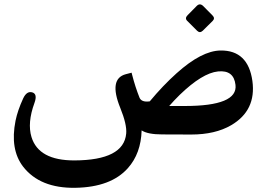

<svg xmlns="http://www.w3.org/2000/svg" viewBox="-20 -621 1230 887"><path d="M761.7 -131.3H833.5Q1079.6 -131.3 1067.9 -229Q1060.1 -298.3 987.3 -291Q914.6 -283.7 810.1 -182.6Q784.2 -157.2 761.7 -131.3ZM634.3 -18.6Q631.3 87.9 570.8 155.8Q492.7 243.7 328.6 246.6Q164.6 249.5 86.4 148.4Q25.4 68.4 51.8 -63.5Q61.5 -110.8 86.9 -166Q103.5 -201.7 128.9 -194.3Q154.3 -187 139.2 -145.5Q105.5 -53.2 125.5 12.2Q158.7 120.6 324.2 120.1Q551.8 119.1 563 -3.9Q566.9 -45.4 535.6 -122.6Q481 -257.3 561.5 -278.3L587.9 -285.2L590.8 -273.9Q605 -218.8 624.5 -169.9Q633.8 -147.5 671.9 -152.8Q732.4 -225.6 795.4 -282.2Q911.6 -386.7 999 -387.7Q1126 -389.2 1146 -247.1Q1164.6 -110.8 1047.9 -42.5Q974.1 0.5 863.3 0.5L729.5 0Q662.6 0 634.3 -18.6ZM918.8 -593.1 962 -549.4Q974.7 -536.6 962.5 -524.4L916.6 -479Q903.3 -466.3 890.5 -479L845.1 -524.4Q832.4 -536.6 846.8 -551L888.9 -593.7Q903.3 -608.1 918.8 -593.1Z"/></svg>

Font: Gandom
Style: Bold
Weight: 700
Foundry: DejaVu fonts team - Redesigned by Saber Rastikerdar - Based on Samim Font
Version: Version 0.3